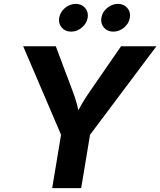

<svg xmlns="http://www.w3.org/2000/svg" viewBox="-20 -965 822 985"><path d="M247.8 0 293.2 -273.6 99 -727.5H266.3L351.5 -500.8Q364.9 -466.6 374 -433.1Q383.1 -399.5 390.9 -352.8H358.3Q381 -400 401 -433.7Q421 -467.5 444.3 -500.8L601 -727.5H782.3L441.9 -273.6L396.5 0ZM561.2 -802.7Q531 -802.7 513.1 -823.6Q495.3 -844.5 500.1 -873.9Q504.9 -903.4 529.8 -924.2Q554.7 -945 585 -945Q615.2 -945 633.1 -924.2Q651 -903.4 646.1 -873.9Q641.3 -844.5 616.4 -823.6Q591.4 -802.7 561.2 -802.7ZM344.8 -802.7Q314.6 -802.7 296.7 -823.6Q278.9 -844.5 283.7 -873.9Q288.6 -903.4 313.5 -924.2Q338.3 -945 368.6 -945Q398.9 -945 416.7 -924.2Q434.6 -903.4 429.8 -873.9Q424.9 -844.5 400 -823.6Q375 -802.7 344.8 -802.7Z"/></svg>

Font: Adwaita Sans
Style: Italic
Weight: 400
Italic angle: -9.39999°
Designer: Rasmus Andersson
Foundry: rsms
Version: Version 4.001;git-9221beed3